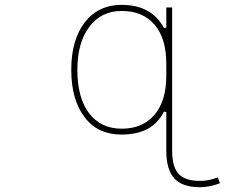

<svg xmlns="http://www.w3.org/2000/svg" viewBox="-20 -576 1040 801"><path d="M814.5 205.1Q740.2 205.1 707 168Q673.8 130.9 673.8 52.7V-108.4L664.1 -110.4Q639.6 -62.5 595.7 -38.1Q550.8 -14.6 487.3 -14.6Q438.5 -14.6 399.9 -32.2Q361.3 -49.8 334 -85.9Q277.3 -158.2 277.3 -285.2Q277.3 -410.2 334 -483.4Q362.3 -519.5 400.9 -537.6Q439.5 -555.7 487.3 -555.7Q550.8 -555.7 594.7 -531.2Q638.7 -506.8 664.1 -459L673.8 -460.9V-544.9H698.2V52.7Q698.2 120.1 725.1 149.4Q752 178.7 814.5 178.7Q850.6 178.7 888.7 164.1L897.5 188.5Q857.4 204.1 814.5 205.1ZM487.3 -530.3Q402.3 -530.3 352.5 -463.9Q302.7 -397.5 302.7 -285.2Q302.7 -168 351.6 -103.5Q401.4 -39.1 487.3 -39.1Q576.2 -39.1 625 -97.7Q673.8 -155.3 673.8 -260.7V-309.6Q673.8 -416 625 -472.7Q576.2 -530.3 487.3 -530.3Z"/></svg>

Font: Mgen+ 1m thin
Style: Regular
Weight: 100
Designer: [Source Han Sans]
Ryoko NISHIZUKA  (kana & ideographs); Paul D. Hunt (Latin, Greek & Cyrillic); Wenlong ZHANG  (bopomofo
Version: Version 1.059.20150602